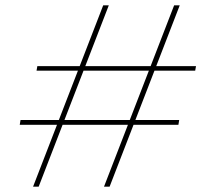

<svg xmlns="http://www.w3.org/2000/svg" viewBox="-20 -700 777 720"><path d="M370 0 633 -680H654L391 0ZM104 0 367 -680H388L125 0ZM54 -232 57 -250H652L649 -232ZM117 -435 120 -452H715L712 -435Z"/></svg>

Font: DM Sans 16pt Thin
Style: Italic
Weight: 250
Italic angle: -10°
Version: Version 4.004;gftools[0.9.30]